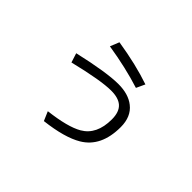

<svg xmlns="http://www.w3.org/2000/svg" viewBox="-139 -943 1277 1277"><g transform="rotate(45 500.0 -304.0)"><path d="M648.9 -529.8Q504.4 -575.7 331.1 -603L356.9 -667Q539.6 -638.2 677.2 -590.8ZM205.1 -412.1Q439 -465.8 548.8 -465.8Q643.1 -465.8 699.2 -421.4Q762.2 -372.1 762.2 -273.9Q762.2 -89.4 637.2 -15.1Q546.9 38.6 372.1 59.1L344.2 -5.9Q512.2 -25.9 587.9 -69.8Q684.1 -125.5 684.1 -268.6Q684.1 -339.4 647.9 -371.1Q613.8 -400.9 545.9 -400.9Q449.7 -400.9 226.1 -346.2Z"/></g></svg>

Font: BIZ UDGothic
Style: Regular
Weight: 400
Monospace: yes
Designer: TypeBank Co., Ltd.
Foundry: Morisawa Inc.
Version: Version 1.05